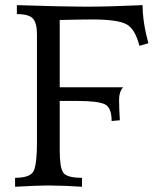

<svg xmlns="http://www.w3.org/2000/svg" viewBox="-20 -713 613 733"><path d="M293 0Q231 -4.4 164.6 -4.9Q123 -4.9 37.6 0V-34.2Q97.2 -34.2 109.1 -61.5Q121.1 -88.9 121.1 -168.5V-582.5Q121.1 -624.5 106 -641.8Q90.8 -659.2 44.4 -659.2V-693.4Q226.1 -687.5 306.6 -687.5Q396.5 -687.5 524.4 -693.4Q524.4 -629.4 546.4 -547.9L512.2 -538.1Q496.1 -602.5 462.4 -620.6Q428.7 -638.7 331.5 -638.7Q294.4 -638.7 208 -636.7V-379.9H450.2Q434.6 -362.8 434.6 -332.5Q434.6 -303.2 437.5 -253.9L406.2 -251Q406.2 -303.2 379.2 -315.4Q352.1 -327.6 275.4 -327.6H208V-139.2Q208 -73.7 221.4 -54Q234.9 -34.2 293 -34.2Z"/></svg>

Font: Almanac
Style: Regular
Weight: 400
Designer: Eden's Almanac
Version: Version 3.501;March 28, 2021;FontCreator 13.0.0.2683 64-bit